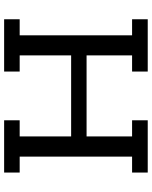

<svg xmlns="http://www.w3.org/2000/svg" viewBox="77 -812 735 929"><g transform="rotate(90 444.5 -347.5)"><path d="M73.2 0V-75.2H150.9V-619.1H73.2V-694.8H326.2V-619.1H248V-398.9H640.1V-619.1H562V-694.8H814.9V-619.1H737.8V-75.2H814.9V0H562V-75.2H640.1V-324.2H248V-75.2H326.2V0Z"/></g></svg>

Font: CMU Concrete
Style: Bold
Weight: 700
Version: Version 0.7.0